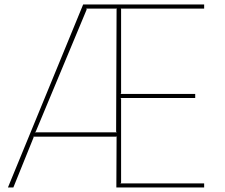

<svg xmlns="http://www.w3.org/2000/svg" viewBox="-20 -830 994 850"><path d="M496.1 -789.1 498 -792H361.8L363.8 -788.1L138.2 -247.1L133.8 -244.1H497.1L494.1 -247.1ZM883.8 -18.1V0H495.1L496.1 -223.1L499 -225.1H127.9L128.9 -222.2L39.1 0H15.1L348.1 -810.1H883.8V-792H514.2L516.1 -789.1V-417L513.2 -414.1H844.2V-396H513.2L516.1 -393.1V-22L513.2 -18.1Z"/></svg>

Font: Sinkin Sans 100 Thin
Style: Regular
Weight: 100
Designer: Keith Bates
Foundry: K-Type
Version: Sinkin Sans (version 1.0)  by Keith Bates   •   © 2014   www